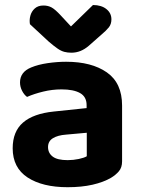

<svg xmlns="http://www.w3.org/2000/svg" viewBox="-20 -746 573 781"><path d="M255.2 -94.6Q278.2 -94.6 300.4 -99.3Q322.6 -104 333 -110.4V-206L248.6 -198.4Q214.8 -195.9 195.1 -183.7Q175.4 -171.6 175.4 -147.7Q175.4 -123.6 194.3 -109.1Q213.2 -94.6 255.2 -94.6ZM248.9 -494.8Q352.6 -494.8 414.6 -451.6Q476.6 -408.4 476.6 -316.8V-89.7Q476.6 -64.6 463.6 -49.3Q450.5 -34 431.2 -22.5Q401.2 -5 356.6 5.3Q312 15.5 255.2 15.5Q152.8 15.5 92.2 -24.1Q31.6 -63.8 31.6 -142.9Q31.6 -211 73.6 -247.4Q115.6 -283.8 198.6 -292.3L332.3 -306.3V-318.3Q332.3 -352.4 305.7 -367.4Q279.1 -382.4 230.4 -382.4Q192.4 -382.4 155.7 -373.4Q119 -364.5 90 -351.8Q78.2 -360.3 69.8 -376.6Q61.4 -393 61.4 -410.6Q61.4 -453.3 107.1 -471.8Q135.6 -483.6 174.1 -489.2Q212.7 -494.8 248.9 -494.8ZM228.2 -682.1 268.7 -638.5 358.2 -725.6Q392.7 -725.4 412.9 -709Q433.2 -692.7 433.2 -667.3Q433.2 -647.9 422.7 -634.7Q412.3 -621.6 390.7 -603.5L341.4 -560Q324.5 -545.4 306.9 -538.5Q289.3 -531.6 270.8 -531.6Q254.9 -531.6 241.9 -535Q228.8 -538.4 214.5 -548.2Q200.1 -558 178.4 -576.6L101.8 -647.6Q98.8 -664.4 103.5 -682.1Q108.3 -699.7 121.5 -711.6Q134.7 -723.6 156.8 -723.6Q175.2 -723.6 189.7 -715.8Q204.3 -708 228.2 -682.1Z"/></svg>

Font: Baloo Bhaijaan 2
Style: Regular
Weight: 400
Designer: Sanskriti Dholi, Noopur Datye and Ek Type
Foundry: Ek Type
Version: Version 1.701